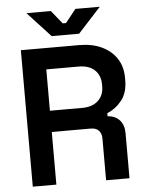

<svg xmlns="http://www.w3.org/2000/svg" viewBox="-59 -934 750 981"><g transform="rotate(-5 316.0 -443.0)"><path d="M69 0V-700H368Q434 -700 483 -677Q532 -654 559.5 -612.5Q587 -571 587 -513V-502Q587 -437 556 -398Q525 -359 481 -341V-325Q520 -323 542.5 -298Q565 -273 565 -231V0H445V-214Q445 -239 431.5 -254.5Q418 -270 388 -270H190V0ZM190 -379H356Q408 -379 437.5 -406.5Q467 -434 467 -480V-489Q467 -536 438 -563.5Q409 -591 356 -591H190ZM232 -758 114 -886H239L294 -818H311L365 -886H490L373 -758Z"/></g></svg>

Font: Space Grotesk Light SemiBold
Style: Regular
Weight: 600
Version: Version 2.000